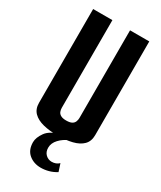

<svg xmlns="http://www.w3.org/2000/svg" viewBox="-202 -690 789 942"><g transform="rotate(30 192.0 -218.5)"><path d="M191 5Q146 5 110 -4Q74 -13 53.5 -33.5Q33 -54 33 -89V-620H142V-123Q142 -112 146 -102Q150 -92 161 -86Q172 -80 191 -80Q212 -80 223 -86Q234 -92 238 -102.5Q242 -113 242 -123V-620H351V-89Q351 -54 330.5 -33.5Q310 -13 273.5 -4Q237 5 191 5ZM199 183Q159 183 131.5 160Q104 137 104 93Q104 67 125.5 36.5Q147 6 201 -8L256 -5Q224 8 203 30.5Q182 53 182 79Q182 103 196.5 117Q211 131 231 131Q243 131 253.5 127Q264 123 272 115L286 158Q265 171 243 177Q221 183 199 183Z"/></g></svg>

Font: Smooch Sans
Style: Bold
Weight: 700
Designer: Robert E. Leuschke
Foundry: Robert E. Leuschke
Version: Version 1.010